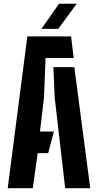

<svg xmlns="http://www.w3.org/2000/svg" viewBox="-20 -992 516 1012"><path d="M20.6 0 124.1 -800H354.8L368.2 -686.2H220.1L211.8 -476.4L190.6 -298.6H264L234 -184.8H178.7L152.7 0ZM323.5 0 268.4 -476.8 261.3 -638.2H371.8L455.6 0ZM198.3 -840 291.3 -972.4H384.2L287.2 -840Z"/></svg>

Font: Big Shoulders Stencil Text SC Thin
Style: Regular
Weight: 100
Designer: Patric King
Foundry: XO Type Co
Version: Version 2.001